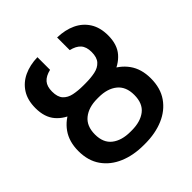

<svg xmlns="http://www.w3.org/2000/svg" viewBox="-197 -885 1044 1044"><g transform="rotate(-45 324.5 -363.5)"><path d="M318.8 -440.4H330.1Q410.2 -440.4 471.7 -415.3Q533.2 -390.1 568.4 -341.1Q603.5 -292 603.5 -219.7Q603.5 -144.5 567.9 -93.5Q532.2 -42.5 470.7 -16.4Q409.2 9.8 330.1 9.8H318.8Q240.2 9.8 178.5 -16.4Q116.7 -42.5 80.8 -93.3Q44.9 -144 44.9 -218.8Q44.9 -291 79.8 -340.3Q114.7 -389.6 176.8 -415Q238.8 -440.4 318.8 -440.4ZM330.1 -347.7H318.8Q252.4 -347.7 212.4 -315.4Q172.4 -283.2 172.4 -218.8Q172.4 -154.8 212.4 -123.8Q252.4 -92.8 318.8 -92.8H330.1Q396.5 -92.8 436.3 -123.5Q476.1 -154.3 476.1 -219.7Q476.1 -283.7 436.3 -315.7Q396.5 -347.7 330.1 -347.7ZM315.9 -451.7H332.5Q374 -451.7 406.5 -458.5Q439 -465.3 458 -486.3Q477.1 -507.3 477.1 -548.8Q477.1 -588.4 457.8 -609.9Q438.5 -631.3 399.9 -640.1V-737.3Q460 -735.8 505.9 -714.4Q551.8 -692.9 578.1 -651.4Q604.5 -609.9 604.5 -548.8Q604.5 -478.5 568.4 -437Q532.2 -395.5 470.7 -377.4Q409.2 -359.4 332.5 -359.4H315.9Q239.7 -359.4 178.2 -377.2Q116.7 -395 80.8 -436.8Q44.9 -478.5 44.9 -548.8Q44.9 -610.4 71.3 -651.6Q97.7 -692.9 143.6 -714.4Q189.5 -735.8 248.5 -737.3V-640.1Q209.5 -630.9 190.9 -609.4Q172.4 -587.9 172.4 -548.8Q172.4 -506.8 191.4 -486.1Q210.4 -465.3 242.9 -458.5Q275.4 -451.7 315.9 -451.7Z"/></g></svg>

Font: Inter
Style: 540
Weight: 540
Designer: Rasmus Andersson
Foundry: rsms
Version: Version 4.001;git-66647c0bb